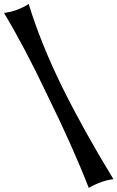

<svg xmlns="http://www.w3.org/2000/svg" viewBox="-20 -832 586 958"><path d="M545.9 62Q486.8 68.8 422.9 105.5Q341.3 -104 213.9 -361.8Q108.4 -585.9 0 -767.6Q32.7 -771.5 59.6 -781.2Q102.1 -796.9 123 -812.5Q183.6 -614.7 290 -398.4Q395.5 -184.6 545.9 62Z"/></svg>

Font: MedievalSharp
Style: Regular
Weight: 500
Version: Version 1.0